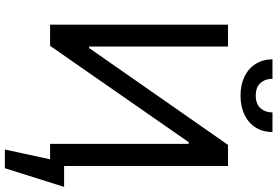

<svg xmlns="http://www.w3.org/2000/svg" viewBox="-190 -734 1103 763"><g transform="rotate(90 361.5 -352.5)"><path d="M165 -707V-155.3H170.9L555.7 -707H639.6V0H551.8V-550.8H544.9L162.1 0H78.1V-707ZM359.4 -756.8Q316.4 -756.8 283.7 -772.9Q251 -789.1 233.4 -817.9Q215.8 -846.7 215.8 -883.8H293Q293 -855.5 309.6 -836.4Q326.2 -817.4 359.4 -817.4Q393.6 -817.4 410.2 -836.4Q426.8 -855.5 426.8 -883.8H504.9Q504.9 -846.7 487.3 -817.9Q469.7 -789.1 436.5 -772.9Q403.3 -756.8 359.4 -756.8ZM648.4 179.7H574.2L625 -55.7H722.7Z"/></g></svg>

Font: Pretendard GOV Variable
Style: Regular
Weight: 400
Designer: Base glyphs from Inter by Rasmus Andersson; Hangul glyphs from Noto Sans CJK(Source Han Sans) by Jang Soo-young and Kang
Foundry: Kil Hyung-jin
Version: Version 1.307;Glyphs 3.2 (3192)